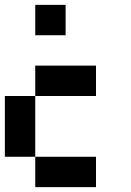

<svg xmlns="http://www.w3.org/2000/svg" viewBox="-20 -645 540 790"><path d="M250 -625V-500H125V-625ZM375 -375V-250H125V-375ZM125 -250V0H0V-250ZM375 0V125H125V0Z"/></svg>

Font: Bytesized
Style: Regular
Weight: 400
Monospace: yes
Designer: baltdev
Version: Version 1.000